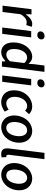

<svg xmlns="http://www.w3.org/2000/svg" viewBox="1194 -1942 760 3188"><g transform="rotate(90 1574.0 -348.0)"><path d="M179 -10 216 -306V-307C256 -382 307 -411 349 -411C368 -411 380 -408 396 -404L425 -495C414 -500 399 -503 376 -503C326 -503 271 -470 229 -407L228 -404H216L218 -491H133L74 -10Z M634 -647C638 -683 615 -708 576 -708C537 -708 506 -683 502 -647C498 -612 522 -587 561 -587C600 -587 630 -612 634 -647ZM542 -5 601 -486H496L437 -5Z M932 -418C964 -418 995 -406 1025 -374L1027 -373L997 -133L996 -131C958 -91 925 -73 887 -73C816 -73 783 -136 797 -246C810 -354 869 -418 932 -418ZM850 12C899 12 948 -16 986 -52L989 -54H999L1000 0H1086L1173 -706H1068L1046 -533L1040 -443L1032 -450C1000 -483 971 -503 919 -503C820 -503 708 -406 688 -245C668 -81 734 12 850 12ZM1046 -533Z M1430 -647C1434 -683 1411 -708 1372 -708C1333 -708 1302 -683 1298 -647C1294 -612 1318 -587 1357 -587C1396 -587 1426 -612 1430 -647ZM1338 -5 1397 -486H1292L1233 -5Z M1675 12C1726 12 1783 -8 1834 -47L1800 -112C1772 -92 1735 -72 1697 -72C1622 -72 1577 -142 1590 -245C1603 -349 1664 -419 1741 -419C1771 -419 1796 -406 1818 -385L1875 -450C1847 -479 1805 -503 1747 -503C1627 -503 1502 -409 1482 -245C1462 -81 1551 12 1675 12Z M2092 12C2207 12 2327 -81 2347 -245C2367 -410 2270 -503 2155 -503C2041 -503 1920 -410 1900 -245C1880 -81 1978 12 2092 12ZM2144 -419C2216 -419 2252 -348 2239 -245C2226 -143 2174 -72 2102 -72C2030 -72 1995 -143 2008 -245C2021 -348 2071 -419 2144 -419Z M2537 12C2561 12 2578 9 2593 4L2589 -73C2584 -72 2579 -72 2575 -72C2559 -72 2546 -86 2550 -116L2623 -706H2518L2446 -123C2436 -38 2458 12 2537 12Z M2882 12C2997 12 3117 -81 3137 -245C3157 -410 3060 -503 2945 -503C2831 -503 2710 -410 2690 -245C2670 -81 2768 12 2882 12ZM2934 -419C3006 -419 3042 -348 3029 -245C3016 -143 2964 -72 2892 -72C2820 -72 2785 -143 2798 -245C2811 -348 2861 -419 2934 -419Z"/></g></svg>

Font: Falling Sky
Style: LightObl
Weight: 400
Designer: Paul D. Hunt
Foundry: Adobe Systems Incorporated
Version: Version 1.02